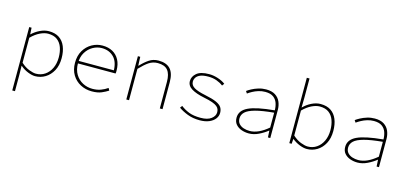

<svg xmlns="http://www.w3.org/2000/svg" viewBox="-75 -1274 4350 2048"><g transform="rotate(15 2100.0 -250.0)"><path d="M110 222V-478H136L140 -406H142Q179 -442 228.5 -466Q278 -490 326 -490Q395 -490 440 -460Q485 -430 507.5 -375Q530 -320 530 -246Q530 -165 498.5 -107.5Q467 -50 416 -19Q365 12 304 12Q270 12 224 -6.5Q178 -25 140 -58H138L140 42V222ZM306 -16Q362 -16 405.5 -45.5Q449 -75 473.5 -127Q498 -179 498 -246Q498 -307 480.5 -356Q463 -405 425 -433.5Q387 -462 324 -462Q284 -462 236 -439Q188 -416 140 -368V-92Q185 -51 231 -33.5Q277 -16 306 -16Z M930 12Q862 12 805 -18Q748 -48 714 -104Q680 -160 680 -238Q680 -316 713.5 -372.5Q747 -429 801.5 -459.5Q856 -490 918 -490Q982 -490 1029.5 -464Q1077 -438 1103.5 -388.5Q1130 -339 1130 -270Q1130 -263 1130 -255Q1130 -247 1128 -238H690V-266H1120L1102 -250Q1102 -358 1050.5 -410Q999 -462 918 -462Q866 -462 819 -435.5Q772 -409 742 -359.5Q712 -310 712 -240Q712 -168 742.5 -118Q773 -68 822.5 -42Q872 -16 930 -16Q981 -16 1021.5 -31Q1062 -46 1096 -70L1110 -44Q1079 -24 1037 -6Q995 12 930 12Z M1310 0V-478H1336L1340 -382H1344Q1387 -429 1432.5 -459.5Q1478 -490 1536 -490Q1624 -490 1667 -443Q1710 -396 1710 -298V0H1680V-294Q1680 -379 1646 -420.5Q1612 -462 1536 -462Q1482 -462 1439 -433.5Q1396 -405 1340 -346V0Z M2122 12Q2047 12 1987.5 -11Q1928 -34 1886 -64L1904 -88Q1943 -57 1994 -36.5Q2045 -16 2124 -16Q2202 -16 2242 -47Q2282 -78 2282 -118Q2282 -135 2276.5 -151Q2271 -167 2254 -181.5Q2237 -196 2201.5 -209Q2166 -222 2106 -234Q2016 -252 1965 -283Q1914 -314 1914 -366Q1914 -416 1957.5 -453Q2001 -490 2096 -490Q2142 -490 2192 -474Q2242 -458 2276 -432L2258 -408Q2227 -432 2185.5 -447Q2144 -462 2094 -462Q2037 -462 2005 -448.5Q1973 -435 1959.5 -413.5Q1946 -392 1946 -368Q1946 -328 1986 -304Q2026 -280 2110 -263Q2194 -246 2238 -226Q2282 -206 2298 -180.5Q2314 -155 2314 -120Q2314 -85 2291.5 -55Q2269 -25 2226 -6.5Q2183 12 2122 12Z M2664 12Q2622 12 2583.5 -1.5Q2545 -15 2520.5 -43.5Q2496 -72 2496 -117Q2496 -197 2584 -238.5Q2672 -280 2870 -298Q2870 -340 2857 -377.5Q2844 -415 2812 -438.5Q2780 -462 2722 -462Q2684 -462 2648.5 -451Q2613 -440 2584 -424Q2555 -408 2536 -394L2520 -418Q2537 -431 2568.5 -448Q2600 -465 2640.5 -477.5Q2681 -490 2724 -490Q2788 -490 2826.5 -465Q2865 -440 2882.5 -399Q2900 -358 2900 -310V0H2874L2870 -74H2868Q2826 -40 2772 -14Q2718 12 2664 12ZM2666 -16Q2714 -16 2765 -39Q2816 -62 2870 -108V-272Q2741 -260 2666 -239.5Q2591 -219 2559.5 -189Q2528 -159 2528 -118Q2528 -81 2548.5 -58.5Q2569 -36 2600.5 -26Q2632 -16 2666 -16Z M3306 12Q3269 12 3224 -6Q3179 -24 3142 -54H3140L3136 0H3110V-722H3140V-508L3138 -402H3140Q3178 -441 3228 -465.5Q3278 -490 3326 -490Q3395 -490 3440 -460Q3485 -430 3507.5 -375Q3530 -320 3530 -246Q3530 -165 3499 -107.5Q3468 -50 3417 -19Q3366 12 3306 12ZM3308 -16Q3363 -16 3406 -45.5Q3449 -75 3473.5 -127Q3498 -179 3498 -246Q3498 -307 3480.5 -356Q3463 -405 3425 -433.5Q3387 -462 3324 -462Q3284 -462 3236 -439Q3188 -416 3140 -368V-92Q3185 -51 3231 -33.5Q3277 -16 3308 -16Z M3864 12Q3822 12 3783.5 -1.5Q3745 -15 3720.5 -43.5Q3696 -72 3696 -117Q3696 -197 3784 -238.5Q3872 -280 4070 -298Q4070 -340 4057 -377.5Q4044 -415 4012 -438.5Q3980 -462 3922 -462Q3884 -462 3848.5 -451Q3813 -440 3784 -424Q3755 -408 3736 -394L3720 -418Q3737 -431 3768.5 -448Q3800 -465 3840.5 -477.5Q3881 -490 3924 -490Q3988 -490 4026.5 -465Q4065 -440 4082.5 -399Q4100 -358 4100 -310V0H4074L4070 -74H4068Q4026 -40 3972 -14Q3918 12 3864 12ZM3866 -16Q3914 -16 3965 -39Q4016 -62 4070 -108V-272Q3941 -260 3866 -239.5Q3791 -219 3759.5 -189Q3728 -159 3728 -118Q3728 -81 3748.5 -58.5Q3769 -36 3800.5 -26Q3832 -16 3866 -16Z"/></g></svg>

Font: Source Code Pro ExtraLight
Style: Regular
Weight: 200
Monospace: yes
Designer: Paul D. Hunt, Teo Tuominen
Foundry: Adobe
Version: Version 1.026;hotconv 1.1.0;makeotfexe 2.6.0